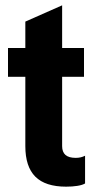

<svg xmlns="http://www.w3.org/2000/svg" viewBox="-20 -690 353 720"><path d="M228 10Q150 10 112.5 -27.5Q75 -65 75 -142V-609L213 -670V-142Q213 -120 225.5 -109Q238 -98 264 -98Q274 -98 282.5 -100Q291 -102 299 -106V-2Q289 4 270 7Q251 10 228 10ZM10 -402V-510H295V-402Z"/></svg>

Font: Instrument Sans Condensed
Style: Bold
Weight: 700
Width: 3
Designer: Rodrigo Fuenzalida
Foundry: fragTYPE
Version: Version 1.000;gftools[0.9.28]